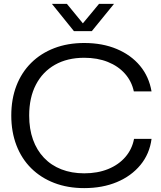

<svg xmlns="http://www.w3.org/2000/svg" viewBox="-20 -958 830 987"><path d="M413 9Q328 9 259 -17.5Q190 -44 140.5 -93Q91 -142 64.5 -211Q38 -280 38 -364Q38 -449 64.5 -517.5Q91 -586 140.5 -635Q190 -684 259 -710.5Q328 -737 413 -737Q507 -737 580.5 -706Q654 -675 700 -619.5Q746 -564 759 -488H668Q657 -540 622.5 -579Q588 -618 534.5 -639.5Q481 -661 413 -661Q326 -661 262.5 -625Q199 -589 164.5 -522.5Q130 -456 130 -364Q130 -295 149.5 -240.5Q169 -186 206 -147Q243 -108 295.5 -87.5Q348 -67 413 -67Q482 -67 536 -89Q590 -111 624.5 -151Q659 -191 669 -244H759Q749 -167 702 -110Q655 -53 581 -22Q507 9 413 9ZM360 -798 247 -938H324L406 -838L489 -938H566L452 -798Z"/></svg>

Font: Mona Sans SemiExpanded
Style: Regular
Weight: 400
Width: 6
Designer: Deni Anggara
Foundry: GitHub
Version: Version 2.000